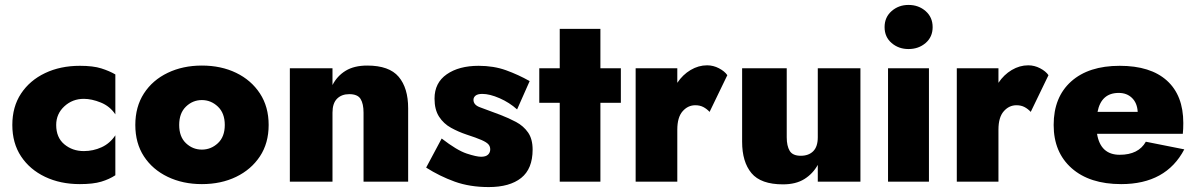

<svg xmlns="http://www.w3.org/2000/svg" viewBox="-20 -737 4855 779"><path d="M208 -230Q208 -179 241 -151.5Q274 -124 320 -124Q358 -124 392 -139.5Q426 -155 448 -188V-26Q424 -10 391 0Q358 10 304 10Q225 10 163 -19.5Q101 -49 65.5 -102.5Q30 -156 30 -230Q30 -304 65.5 -357.5Q101 -411 163 -440.5Q225 -470 304 -470Q358 -470 391 -459.5Q424 -449 448 -435V-273Q426 -306 389 -321Q352 -336 320 -336Q274 -336 241 -305.5Q208 -275 208 -230Z M529 -230Q529 -304 564 -358Q599 -412 660.5 -441.5Q722 -471 799 -471Q877 -471 938 -441.5Q999 -412 1034.5 -358Q1070 -304 1070 -230Q1070 -156 1034.5 -102.5Q999 -49 938 -19.5Q877 10 799 10Q722 10 660.5 -19.5Q599 -49 564 -102.5Q529 -156 529 -230ZM707 -230Q707 -182 734.5 -156Q762 -130 799 -130Q836 -130 864 -156Q892 -182 892 -230Q892 -278 864 -304.5Q836 -331 799 -331Q762 -331 734.5 -304.5Q707 -278 707 -230Z M1455 -280Q1455 -316 1443 -335.5Q1431 -355 1397 -355Q1366 -355 1347.5 -336.5Q1329 -318 1329 -280V0H1156V-460H1329V-392Q1348 -429 1382.5 -450Q1417 -471 1470 -471Q1559 -471 1597.5 -425.5Q1636 -380 1636 -298V0H1455Z M1772 -175Q1834 -127 1873.5 -114Q1913 -101 1932 -101Q1951 -101 1960 -109.5Q1969 -118 1969 -131Q1969 -143 1961.5 -151.5Q1954 -160 1933.5 -169Q1913 -178 1873 -191Q1840 -202 1810 -218.5Q1780 -235 1761.5 -263.5Q1743 -292 1743 -337Q1743 -401 1792.5 -435.5Q1842 -470 1922 -470Q1983 -470 2033 -452Q2083 -434 2129 -408L2078 -293Q2047 -321 2007 -338.5Q1967 -356 1937 -356Q1918 -356 1909.5 -349Q1901 -342 1901 -332Q1901 -311 1928 -301.5Q1955 -292 2010 -271Q2044 -258 2074 -242Q2104 -226 2122.5 -199.5Q2141 -173 2141 -130Q2141 -52 2094.5 -15Q2048 22 1963 22Q1886 22 1825 0Q1764 -22 1709 -57Z M2168 -460H2251V-620H2416V-460H2499V-320H2416V0H2251V-320H2168Z M2859 -283Q2848 -295 2834 -302.5Q2820 -310 2801 -310Q2771 -310 2749.5 -285.5Q2728 -261 2728 -211V0H2559V-460H2728V-401Q2750 -434 2782 -453Q2814 -472 2849 -472Q2874 -472 2897 -460Q2920 -448 2931 -432Z M3172 -180Q3172 -145 3184 -125Q3196 -105 3229 -105Q3261 -105 3279.5 -123.5Q3298 -142 3298 -180V-460H3471V0H3298V-68Q3278 -32 3243.5 -10.5Q3209 11 3157 11Q3067 11 3029 -34.5Q2991 -80 2991 -162V-460H3172Z M3569 -627Q3569 -667 3597.5 -692Q3626 -717 3666 -717Q3707 -717 3735.5 -692Q3764 -667 3764 -627Q3764 -587 3735.5 -562.5Q3707 -538 3666 -538Q3626 -538 3597.5 -562.5Q3569 -587 3569 -627ZM3583 -460H3749V0H3583Z M4162 -283Q4151 -295 4137 -302.5Q4123 -310 4104 -310Q4074 -310 4052.5 -285.5Q4031 -261 4031 -211V0H3862V-460H4031V-401Q4053 -434 4085 -453Q4117 -472 4152 -472Q4177 -472 4200 -460Q4223 -448 4234 -432Z M4529 10Q4401 10 4328 -54.5Q4255 -119 4255 -230Q4255 -343 4326 -406.5Q4397 -470 4523 -470Q4648 -470 4714.5 -410Q4781 -350 4781 -238Q4781 -226 4780.5 -214.5Q4780 -203 4779 -194H4431Q4445 -109 4523 -109Q4599 -109 4629 -162L4785 -131Q4711 10 4529 10ZM4519 -360Q4448 -360 4433 -283H4596Q4594 -319 4573 -339.5Q4552 -360 4519 -360Z"/></svg>

Font: Jost* Heavy
Style: Regular
Weight: 800
Version: Version 3.7